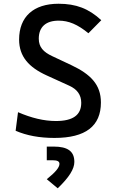

<svg xmlns="http://www.w3.org/2000/svg" viewBox="-20 -723 626 1020"><path d="M269 9.8C435.1 9.8 516.1 -53.2 516.1 -178.7C516.1 -273.4 461.4 -328.6 358.9 -377L257.3 -424.8C210.4 -446.8 186 -472.7 186 -517.6C186 -580.6 224.6 -613.3 291.5 -613.3C345.2 -613.3 392.1 -593.3 449.7 -546.4L518.1 -615.7C451.7 -677.2 384.3 -703.1 291 -703.1C157.7 -703.1 81.5 -633.8 81.5 -512.7C81.5 -422.9 133.3 -365.2 228 -322.3L348.1 -267.6C389.2 -249 411.6 -219.7 411.6 -176.8C411.6 -111.8 367.7 -80.1 276.9 -80.1C213.4 -80.1 147 -96.2 75.7 -127L63 -28.3C121.6 -2.9 189.9 9.8 269 9.8ZM286.6 277.3C347.2 219.2 375 174.8 375 137.2C375 81.1 340.3 55.7 265.1 55.7H228.5V128.4H260.3C284.7 128.4 295.9 134.3 295.9 147.5C295.9 166.5 274.9 191.9 228.5 229Z"/></svg>

Font: Cascadia Mono NF
Style: Regular
Weight: 400
Monospace: yes
Designer: Aaron Bell
Foundry: Saja Typeworks
Version: Version 2404.023